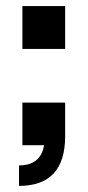

<svg xmlns="http://www.w3.org/2000/svg" viewBox="-20 -481 290 636"><path d="M195.8 -141.1V-29.8Q195.8 134.8 43 134.8V66.9Q114.7 66.9 126 0H54.2V-141.1ZM195.8 -460.9V-318.8H54.2V-460.9Z"/></svg>

Font: Cooper Hewitt
Style: Semibold
Weight: 709
Designer: Village Type and Design LLC
Foundry: Cooper Hewitt Smithsonian Design Museum
Version: 1.000